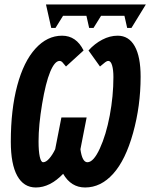

<svg xmlns="http://www.w3.org/2000/svg" viewBox="-20 -828 672 858"><path d="M274.9 -530.8Q264.6 -543.9 258.8 -549.8Q252.9 -555.7 246.1 -555.7Q224.6 -555.7 204.3 -507.1Q184.1 -458.5 168.2 -363.5Q152.3 -268.6 152.3 -196.3Q152.3 -152.3 157.7 -127.7Q163.1 -103 172.9 -103Q185.5 -103 200 -119.4Q214.4 -135.7 226.6 -161.1L254.4 -303.2H367.2L339.4 -161.1Q347.2 -103 370.6 -103Q397.9 -103 426 -164.1Q454.1 -225.1 470.5 -312Q486.8 -398.9 486.8 -483.4Q486.8 -515.6 481 -535.6Q475.1 -555.7 464.4 -555.7Q457.5 -555.7 450 -549.8Q442.4 -543.9 426.8 -530.8L375.5 -602.5Q402.8 -632.8 436.8 -650.6Q470.7 -668.5 505.9 -668.5Q555.7 -668.5 582 -621.6Q608.4 -574.7 608.4 -484.9Q608.4 -355 574.7 -233.9Q541 -112.8 485.8 -51.5Q430.7 9.8 360.4 9.8Q297.4 9.8 262.2 -51.3Q203.6 9.8 140.1 9.8Q85.9 9.8 57.1 -42.2Q28.3 -94.2 28.3 -194.8Q28.3 -338.4 57.1 -445.8Q85.9 -553.2 138.4 -610.8Q190.9 -668.5 257.3 -668.5Q320.8 -668.5 353.5 -602.5ZM631.8 -808.1 567.4 -703.1H548.3L536.1 -757.3H431.6L397.9 -703.1H378.4L366.2 -757.3H261.7L228 -703.1H209L185.5 -808.1Z"/></svg>

Font: Cousine
Style: Bold Italic
Weight: 700
Italic angle: -12°
Monospace: yes
Designer: Steve Matteson
Foundry: Ascender Corporation
Version: Version 1.20